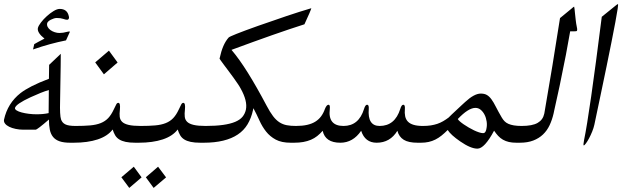

<svg xmlns="http://www.w3.org/2000/svg" viewBox="-59 -755 3094 950"><path d="M283.7 -590.8 267.6 -555.2Q228.5 -547.4 188 -536.4Q147.5 -525.4 104.5 -510.3L110.4 -536.6Q118.2 -541 130.6 -547.9Q143.1 -554.7 161.1 -564Q124 -593.3 128.4 -616.2Q131.3 -627.9 143.8 -644Q156.2 -660.2 172.6 -675Q189 -689.9 206.3 -700.4Q223.6 -710.9 236.3 -710.9Q273.4 -710.9 281.2 -675.8Q283.2 -669.9 282.2 -665.5Q280.3 -657.2 272.9 -657.2Q266.1 -657.2 253.7 -661.6Q241.2 -666 221.7 -666Q215.3 -666 207.5 -663.6Q199.7 -661.1 192.6 -657.5Q185.5 -653.8 180.4 -649.2Q175.3 -644.5 174.3 -639.6Q172.4 -630.4 177 -621.6Q181.6 -612.8 190.7 -606.2Q199.7 -599.6 211.7 -595.7Q223.6 -591.8 235.4 -591.8Q252.9 -591.8 273.9 -597.7Q280.3 -599.6 284.2 -599.6Q286.6 -599.6 286.1 -596.7Q286.1 -596.2 285.6 -594.7Q285.2 -593.3 283.7 -590.8ZM288.6 -48.8Q256.3 -48.8 235.8 -55.9Q215.3 -63 203.6 -77.4Q191.9 -91.8 187.5 -113.3Q183.1 -134.8 183.1 -163.6Q125 -113.3 117.2 -113.3H56.6Q37.1 -113.3 18.6 -117.2Q0 -121.1 -13.4 -127.7Q-26.9 -134.3 -33.9 -143.3Q-41 -152.3 -39.1 -163.1Q-21.5 -244.1 42.5 -294.4Q64 -311 98.9 -328.9Q133.8 -346.7 183.1 -365.2L184.1 -434.1L241.7 -488.8Q241.7 -484.9 241.2 -426.8Q240.7 -368.7 238.3 -253.4Q237.3 -219.2 238.5 -196.8Q239.7 -174.3 243.2 -163.6Q246.1 -155.8 251 -149.9Q255.9 -144 263.9 -139.9Q272 -135.7 284.7 -133.8Q297.4 -131.8 315.4 -131.8H320.3Q327.1 -131.8 327.9 -119.1Q328.6 -106.4 325.2 -90.3Q323.2 -82.5 320.8 -75.2Q318.4 -67.9 315.7 -62Q313 -56.2 309.6 -52.5Q306.2 -48.8 302.7 -48.8ZM181.6 -195.3 182.6 -309.6Q164.1 -304.2 141.6 -295.2Q119.1 -286.1 92.3 -273.9Q19.5 -240.2 15.1 -220.7Q14.2 -214.4 23.4 -208.5Q32.7 -202.6 48.6 -198.5Q64.5 -194.3 83.7 -191.9Q103 -189.5 121.6 -189.5Q155.8 -189.5 181.6 -195.3Z M522.9 -445.8 455.1 -387.2 412.1 -446.3 480 -504.4ZM610.4 -48.8Q582 -48.8 562.7 -53Q543.5 -57.1 530.8 -65.2Q518.1 -73.2 510.7 -85.7Q503.4 -98.1 498.5 -114.3Q473.6 -81.5 424.3 -65.2Q375 -48.8 305.2 -48.8H291Q287.6 -48.8 285.9 -52.5Q284.2 -56.2 283.9 -62Q283.7 -67.9 284.2 -75.2Q284.7 -82.5 286.6 -90.3Q288.1 -98.1 290.8 -105.7Q293.5 -113.3 296.1 -119.1Q298.8 -125 302.2 -128.4Q305.7 -131.8 309.1 -131.8H314Q356.9 -131.8 387.2 -134.5Q417.5 -137.2 439.5 -146Q461.4 -154.8 476.6 -170.9Q491.7 -187 503.9 -213.4Q511.7 -229.5 515.9 -237.8Q520 -246.1 526.4 -246.1Q537.6 -246.1 534.2 -212.4Q531.7 -192.4 533.4 -177.2Q535.2 -162.1 545.4 -152.1Q555.7 -142.1 577.4 -137Q599.1 -131.8 637.2 -131.8H642.1Q645.5 -131.8 647.5 -128.4Q649.4 -125 649.7 -119.1Q649.9 -113.3 649.2 -105.7Q648.4 -98.1 647 -90.3Q645 -82.5 642.6 -75.2Q640.1 -67.9 637.5 -62Q634.8 -56.2 631.3 -52.5Q627.9 -48.8 624.5 -48.8Z M541.5 122.1 603 69.8 641.6 122.6 580.6 174.8ZM662.6 122.1 723.1 69.8 762.7 122.6 701.2 174.8ZM932.1 -48.8Q903.8 -48.8 884.5 -53Q865.2 -57.1 852.5 -65.2Q839.8 -73.2 832.5 -85.7Q825.2 -98.1 820.3 -114.3Q795.4 -81.5 746.1 -65.2Q696.8 -48.8 627 -48.8H612.8Q609.4 -48.8 607.7 -52.5Q606 -56.2 605.7 -62Q605.5 -67.9 606 -75.2Q606.4 -82.5 608.4 -90.3Q609.9 -98.1 612.5 -105.7Q615.2 -113.3 617.9 -119.1Q620.6 -125 624 -128.4Q627.4 -131.8 630.9 -131.8H635.7Q678.7 -131.8 709 -134.5Q739.3 -137.2 761.2 -146Q783.2 -154.8 798.3 -170.9Q813.5 -187 825.7 -213.4Q833.5 -229.5 837.6 -237.8Q841.8 -246.1 848.1 -246.1Q859.4 -246.1 856 -212.4Q853.5 -192.4 855.2 -177.2Q856.9 -162.1 867.2 -152.1Q877.4 -142.1 899.2 -137Q920.9 -131.8 959 -131.8H963.9Q967.3 -131.8 969.2 -128.4Q971.2 -125 971.4 -119.1Q971.7 -113.3 970.9 -105.7Q970.2 -98.1 968.8 -90.3Q966.8 -82.5 964.4 -75.2Q961.9 -67.9 959.2 -62Q956.5 -56.2 953.1 -52.5Q949.7 -48.8 946.3 -48.8Z M1379.4 -48.8Q1334 -48.8 1305.4 -64.2Q1276.9 -79.6 1257.6 -104Q1238.3 -128.4 1224.6 -158.9Q1210.9 -189.5 1194.8 -219.7L1192.9 -210.4Q1184.1 -170.4 1165.8 -139.9Q1147.5 -109.4 1117.4 -89.4Q1087.4 -69.3 1045.4 -59.1Q1003.4 -48.8 948.7 -48.8H934.6Q931.2 -48.8 929.4 -52.5Q927.7 -56.2 927.5 -62Q927.2 -67.9 927.7 -75.2Q928.2 -82.5 930.2 -90.3Q933.6 -106.4 939.7 -119.1Q945.8 -131.8 952.6 -131.8H957.5Q1008.8 -131.8 1044.9 -137Q1081.1 -142.1 1104.7 -152.1Q1128.4 -162.1 1140.9 -177.2Q1153.3 -192.4 1157.7 -212.4Q1166.5 -254.9 1131.8 -316.9Q1127 -326.2 1117.4 -340.3Q1107.9 -354.5 1096.2 -370.8Q1084.5 -387.2 1071.8 -403.8Q1059.1 -420.4 1049.3 -433.8Q1039.6 -447.3 1033.2 -455.8Q1026.9 -464.4 1027.3 -464.8Q1035.2 -501.5 1046.1 -526.9Q1057.1 -552.2 1072.3 -569.3Q1075.7 -573.2 1111.1 -587.4Q1146.5 -601.6 1217.8 -627Q1293.9 -653.8 1358.6 -675.5Q1423.3 -697.3 1481.4 -714.4Q1479 -703.1 1447.3 -634.8Q1376.5 -612.3 1287.6 -581.1Q1198.7 -549.8 1086.4 -508.3Q1125 -462.9 1167.7 -394.5Q1210.4 -326.2 1260.3 -231.9Q1276.9 -200.2 1292 -180.4Q1307.1 -160.6 1323.7 -149.9Q1340.3 -139.2 1359.9 -135.5Q1379.4 -131.8 1406.2 -131.8H1410.6Q1417.5 -131.8 1418.5 -119.1Q1419.4 -106.4 1416 -90.3Q1414.1 -82.5 1411.6 -75.2Q1409.2 -67.9 1406.2 -62Q1403.3 -56.2 1400.1 -52.5Q1397 -48.8 1393.1 -48.8Z M2007.3 -48.8Q1961.9 -48.8 1938.5 -63.5Q1915 -78.1 1907.2 -107.9Q1871.1 -48.8 1804.7 -48.8Q1747.1 -48.8 1728 -107.9Q1687.5 -48.8 1625 -48.8Q1550.3 -48.8 1537.6 -107.9Q1524.9 -93.3 1510.7 -82Q1496.6 -70.8 1479.5 -63.5Q1462.4 -56.2 1441.9 -52.5Q1421.4 -48.8 1396 -48.8H1381.8Q1378.4 -48.8 1376.7 -52.5Q1375 -56.2 1374.8 -62Q1374.5 -67.9 1375 -75.2Q1375.5 -82.5 1377.4 -90.3Q1378.9 -98.1 1381.6 -105.7Q1384.3 -113.3 1387 -119.1Q1389.6 -125 1393.1 -128.4Q1396.5 -131.8 1399.9 -131.8H1404.8Q1437 -131.8 1460.7 -137.2Q1484.4 -142.6 1501.2 -153.1Q1518.1 -163.6 1529.8 -179.4Q1541.5 -195.3 1548.8 -216.3Q1557.1 -236.8 1566.4 -236.8Q1575.2 -236.8 1572.8 -215.8Q1562.5 -131.8 1640.6 -131.8Q1716.3 -131.8 1742.2 -215.8Q1748.5 -236.8 1757.3 -236.8Q1767.1 -236.8 1765.6 -216.3Q1758.8 -131.8 1819.3 -131.8Q1895 -131.8 1921.4 -215.8Q1927.7 -236.8 1936.5 -236.8Q1945.8 -236.8 1944.3 -216.3Q1942.4 -195.3 1945.8 -179.4Q1949.2 -163.6 1959.5 -153.1Q1969.7 -142.6 1988 -137.2Q2006.3 -131.8 2034.2 -131.8H2039.1Q2042.5 -131.8 2044.4 -128.4Q2046.4 -125 2046.6 -119.1Q2046.9 -113.3 2046.1 -105.7Q2045.4 -98.1 2043.9 -90.3Q2042 -82.5 2039.6 -75.2Q2037.1 -67.9 2034.4 -62Q2031.7 -56.2 2028.3 -52.5Q2024.9 -48.8 2021.5 -48.8Z M2496.1 -48.8Q2475.1 -48.8 2459 -52.5Q2442.9 -56.2 2429.7 -63.7Q2416.5 -71.3 2406 -82.5Q2395.5 -93.8 2385.7 -108.4Q2338.4 -19.5 2303.2 -19.5Q2270 -19.5 2218.3 -55.2Q2171.4 -87.4 2156.2 -111.8Q2140.6 -96.2 2125.7 -84.2Q2110.8 -72.3 2095.2 -64.5Q2079.6 -56.6 2062 -52.7Q2044.4 -48.8 2023.9 -48.8H2009.8Q2006.3 -48.8 2004.6 -52.5Q2002.9 -56.2 2002.7 -62Q2002.4 -67.9 2002.9 -75.2Q2003.4 -82.5 2005.4 -90.3Q2008.8 -106.4 2014.9 -119.1Q2021 -131.8 2027.8 -131.8H2032.7Q2055.2 -131.8 2072.5 -134.5Q2089.8 -137.2 2105 -142.3Q2120.1 -147.5 2133.5 -155.3Q2147 -163.1 2160.6 -173.3Q2164.1 -177.2 2175.5 -188Q2187 -198.7 2200 -210.9Q2212.9 -223.1 2225.1 -234.4Q2237.3 -245.6 2242.7 -250.5Q2287.6 -292 2319.8 -292Q2338.4 -292 2350.3 -284.9Q2362.3 -277.8 2372.8 -263.4Q2383.3 -249 2394.5 -226.6Q2405.8 -204.1 2423.8 -173.3Q2429.7 -163.1 2437.3 -155.3Q2444.8 -147.5 2456.3 -142.3Q2467.8 -137.2 2483.9 -134.5Q2500 -131.8 2522.9 -131.8H2527.8Q2534.7 -131.8 2535.4 -119.1Q2536.1 -106.4 2532.7 -90.3Q2530.8 -82.5 2528.3 -75.2Q2525.9 -67.9 2523.2 -62Q2520.5 -56.2 2517.1 -52.5Q2513.7 -48.8 2510.3 -48.8ZM2345.2 -108.4Q2346.2 -110.8 2346.7 -113Q2347.2 -115.2 2347.7 -117.7Q2351.6 -135.3 2348.9 -153.8Q2346.2 -172.4 2338.6 -187.3Q2331.1 -202.1 2319.6 -211.7Q2308.1 -221.2 2293.5 -221.2Q2258.3 -221.2 2206.1 -166Q2208.5 -161.1 2216.6 -154.1Q2224.6 -147 2235.8 -139.4Q2247.1 -131.8 2260.3 -124Q2273.4 -116.2 2286.4 -110.1Q2299.3 -104 2311.3 -100.1Q2323.2 -96.2 2331.5 -96.2Q2341.3 -96.2 2345.2 -108.4Z M2795.4 -619.6Q2797.9 -610.4 2796.4 -604.5Q2795.9 -602.1 2793.7 -601.1Q2791.5 -600.1 2783.7 -600.1H2762.2Q2753.4 -548.3 2741 -483.4Q2728.5 -418.5 2710.9 -334.5Q2710 -330.6 2707.8 -320.1Q2705.6 -309.6 2702.4 -295.4Q2699.2 -281.2 2695.8 -265.4Q2692.4 -249.5 2689.2 -235.4Q2686 -221.2 2683.6 -210Q2681.2 -198.7 2680.2 -193.8Q2672.9 -162.1 2660.4 -135.5Q2647.9 -108.9 2627.7 -89.6Q2607.4 -70.3 2579.3 -59.6Q2551.3 -48.8 2512.7 -48.8H2498.5Q2495.1 -48.8 2493.4 -52.5Q2491.7 -56.2 2491.5 -62Q2491.2 -67.9 2491.7 -75.2Q2492.2 -82.5 2494.1 -90.3Q2497.6 -106.4 2503.7 -119.1Q2509.8 -131.8 2516.6 -131.8H2521.5Q2575.2 -131.8 2601.3 -147Q2627.4 -162.1 2633.8 -191.9L2634.8 -196.8Q2655.3 -313.5 2674.1 -429.2Q2692.9 -544.9 2711.9 -665.5L2767.1 -710.9Q2779.3 -721.7 2781.7 -722.2Q2782.7 -720.7 2783.7 -711.7Q2784.7 -702.6 2786.1 -688.2Q2787.6 -673.8 2789.6 -656Q2791.5 -638.2 2795.4 -619.6Z M2881.8 -137.7Q2878.4 -122.1 2871.1 -104Q2863.8 -85.9 2855.7 -70.8Q2847.7 -55.7 2840.3 -45.7Q2833 -35.6 2829.6 -35.6Q2825.7 -35.6 2831.1 -63Q2857.4 -188 2918.5 -671.9L2986.8 -727.1Q2995.1 -733.9 2998.5 -734.9Q3000.5 -734.9 2997.1 -711.2Q2993.7 -687.5 2985.8 -646Q2978 -604.5 2966.8 -547.9Q2955.6 -491.2 2941.9 -424.8Q2928.2 -358.4 2912.8 -285.2Q2897.5 -211.9 2881.8 -137.7Z"/></svg>

Font: XB Kayhan
Style: Italic
Weight: 400
Italic angle: -12°
Designer: Behnam
Foundry: Irmug
Version: Version 7.300 2009